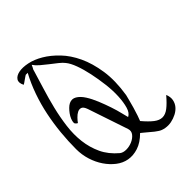

<svg xmlns="http://www.w3.org/2000/svg" viewBox="-199 -764 952 952"><g transform="rotate(-45 277.5 -288.0)"><path d="M302 -4Q268 30 233.5 41Q199 52 168 46.5Q137 41 110.5 20.5Q84 0 64 -29.5Q44 -59 32.5 -95.5Q21 -132 21 -172Q21 -227 26.5 -284Q32 -341 43.5 -397Q55 -453 74 -507Q93 -561 119 -609Q117 -609 112 -609Q107 -609 105 -609Q103 -608 96.5 -603.5Q90 -599 83.5 -594.5Q77 -590 71.5 -586Q66 -582 63 -581Q50 -606 60 -621.5Q70 -637 94.5 -642Q119 -647 153.5 -640Q188 -633 224.5 -611.5Q261 -590 295.5 -554Q330 -518 354.5 -466Q379 -414 389.5 -344.5Q400 -275 386 -186Q384 -178 379 -158.5Q374 -139 367.5 -116Q361 -93 354 -73Q347 -53 344 -46Q372 -13 393.5 3.5Q415 20 435.5 20Q456 20 477.5 3.5Q499 -13 527 -46Q536 -24 532.5 -5Q529 14 517 28.5Q505 43 486.5 52.5Q468 62 448 66Q428 70 407.5 66.5Q387 63 373 53Q368 50 357.5 42Q347 34 336.5 24.5Q326 15 315.5 7Q305 -1 302 -4ZM274 -60 203 -271Q195 -294 183.5 -298Q172 -302 160 -296Q148 -290 136.5 -278Q125 -266 119 -257Q116 -257 110.5 -262.5Q105 -268 105 -271Q105 -283 110.5 -296Q116 -309 124 -320Q132 -331 141.5 -340.5Q151 -350 161 -355Q182 -365 201.5 -353.5Q221 -342 237 -317Q253 -292 266.5 -259Q280 -226 290.5 -194.5Q301 -163 307 -137.5Q313 -112 316 -102Q335 -111 343.5 -140Q352 -169 354 -208.5Q356 -248 350.5 -293.5Q345 -339 336 -381.5Q327 -424 314.5 -458Q302 -492 287 -510Q279 -521 261.5 -535Q244 -549 225 -563.5Q206 -578 188.5 -593Q171 -608 161 -623L158 -617Q157 -613 154 -608.5Q151 -604 149.5 -600Q148 -596 148 -594Q135 -550 119 -498.5Q103 -447 90 -394Q77 -341 70 -286.5Q63 -232 69 -181.5Q75 -131 96 -86Q117 -41 161 -4Q174 6 195 6Q216 6 236 -2.5Q256 -11 268 -26Q280 -41 274 -60Z"/></g></svg>

Font: Liu Jian Mao Cao
Style: Regular
Weight: 400
Designer: ZhongQi
Foundry: ZhongQi
Version: Version 1.001